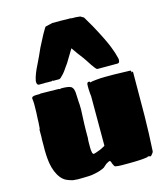

<svg xmlns="http://www.w3.org/2000/svg" viewBox="-142 -1110 1084 1236"><g transform="rotate(-15 400.0 -491.5)"><path d="M191 13Q168 8 149 -1Q130 -10 114 -29Q82 -69 71 -134Q63 -187 65 -250V-294Q65 -303 66 -308V-328V-346V-356L69 -363Q69 -364 69.5 -366Q70 -368 70 -373Q73 -409 73 -431L75 -468Q76 -493 76 -526Q76 -539 75 -544Q73 -556 73 -563Q73 -578 104 -578H118Q130 -578 134 -580L256 -578Q256 -578 257.5 -576.5Q259 -575 260 -575L268 -578Q320 -578 335 -568Q345 -561 349.5 -547Q354 -533 354 -509Q354 -493 356 -465Q358 -451 358 -421V-411Q356 -382 354 -316L353 -268V-225Q351 -213 351 -193V-178V-163Q350 -149 355 -124Q360 -116 364 -116Q370 -116 409 -131L433 -143Q443 -147 443 -151V-480Q440 -501 440 -513Q439 -518 439 -528V-543V-553Q439 -565 444 -570Q446 -573 454 -573Q456 -573 458 -571.5Q460 -570 460 -568V-566Q470 -570 503 -573Q530 -576 563 -576H588H604H623L728 -573Q730 -573 731.5 -572Q733 -571 733 -570Q734 -570 734 -569Q734 -568 734 -568V-563Q733 -563 733 -560L738 -561Q739 -563 741 -563Q744 -563 744 -558Q744 -383 742.5 -267.5Q741 -152 734 -34Q734 -29 726 -19Q722 -14 719 -11Q718 -9 716 -8Q714 -7 713 -6Q712 -7 706 -8.5Q700 -10 696 -10L693 -8Q691 -6 689 -6Q649 1 563 1H519Q494 1 475 -3Q468 -8 460 -28Q459 -35 456 -40Q454 -45 451 -45Q443 -45 426 -34Q424 -32 420.5 -29.5Q417 -27 414 -24Q406 -18 403 -14Q376 1 339 8Q314 14 293 14Q270 14 259 15Q219 17 191 13ZM124 -658V-664Q124 -668 125 -670Q132 -707 163 -768Q170 -784 186 -816L208 -865L238 -923Q246 -940 270 -980L276 -988L323 -999H381L419 -998H434H445Q449 -996 458 -996H478L508 -993L530 -980L573 -906Q628 -805 649 -751Q667 -706 675 -670L676 -664V-658Q676 -638 661 -638H639H615H586H549H528Q523 -638 514 -649Q493 -676 476 -704Q466 -720 459 -729Q432 -763 400 -810Q361 -744 348 -724L335 -706Q315 -676 305 -665Q281 -638 273 -638H254H233L229 -641L224 -638H194Q190 -638 184 -638.5Q178 -639 168 -638H138Q131 -638 127.5 -644Q124 -650 124 -658Z"/></g></svg>

Font: Sigmar One
Style: Regular
Weight: 400
Designer: Vernon Adams
Foundry: Vernon Adams
Version: Version 2.000